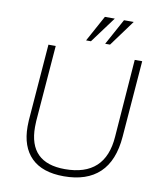

<svg xmlns="http://www.w3.org/2000/svg" viewBox="-99 -1002 919 1089"><g transform="rotate(10 361.0 -457.5)"><path d="M92 -235Q92 -257 93 -269L128 -712H170L135 -273Q134 -261 134 -239Q134 -33 342 -33Q575 -33 591 -264L625 -712H668L633 -271Q622 -131 548.5 -61.5Q475 8 343 8Q219 8 155.5 -55Q92 -118 92 -235ZM416 -923H473L362 -773H334ZM526 -923H582L472 -773H444Z"/></g></svg>

Font: Muli ExtraLight
Style: Italic
Weight: 275
Italic angle: -4.541°
Designer: Vernon Adams
Foundry: Vernon Adams
Version: Version 2.001